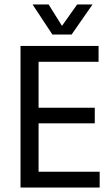

<svg xmlns="http://www.w3.org/2000/svg" viewBox="-20 -841 501 861"><path d="M215 -686 126 -821H198L258 -725L326 -821H395L301 -686ZM427 0H72V-635H422V-564H153V-358H405V-288H153V-71H427Z"/></svg>

Font: Gemunu Libre
Style: Regular
Weight: 400
Designer: Puspanada Ekanayake, Sola Matas, Pathum Egodawatta, Kosala Senevirathne
Foundry: mooniak
Version: Version 1.100